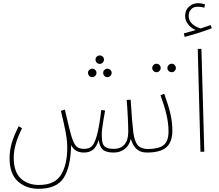

<svg xmlns="http://www.w3.org/2000/svg" viewBox="-20 -950 1374 1202"><path d="M920 -6Q920 5 900 5Q859 5 835 -17Q811 -39 799 -81Q791 -42 762 -18.5Q733 5 692 5Q644 5 623.5 -13.5Q603 -32 598 -74Q584 -30 562 -12.5Q540 5 505 5Q448 5 425 -42Q423 94 379 163Q335 232 222 232Q143 232 91.5 185Q40 138 40 40Q40 -4 52 -49Q64 -94 97 -160L118 -147Q66 -45 66 37Q66 126 110 167Q154 208 224 208Q323 208 362 144.5Q401 81 401 -26Q401 -72 390.5 -126Q380 -180 361 -256L386 -264Q390 -250 392.5 -237Q395 -224 398 -213Q413 -148 424 -108Q439 -56 455 -37Q471 -18 506 -18Q535 -18 552.5 -32Q570 -46 585.5 -98.5Q601 -151 614 -262L638 -258L628 -201Q617 -135 617 -108Q617 -73 622.5 -54.5Q628 -36 644 -27Q660 -18 693 -18Q736 -18 759.5 -45.5Q783 -73 783 -125Q783 -158 780 -219.5Q777 -281 773 -324L798 -326Q807 -180 814.5 -123Q822 -66 841 -42.5Q860 -19 904 -17Q920 -17 920 -6ZM631 -577Q631 -566 623 -558Q615 -550 604 -550Q593 -550 585.5 -558Q578 -566 578 -577Q578 -588 586 -595.5Q594 -603 604 -603Q615 -603 623 -595.5Q631 -588 631 -577ZM584 -494Q584 -483 576 -475Q568 -467 557 -467Q546 -467 538.5 -475Q531 -483 531 -494Q531 -505 539 -512.5Q547 -520 557 -520Q568 -520 576 -512.5Q584 -505 584 -494ZM679 -494Q679 -483 671 -475Q663 -467 652 -467Q641 -467 633.5 -475Q626 -483 626 -494Q626 -505 634 -512.5Q642 -520 652 -520Q663 -520 671 -512.5Q679 -505 679 -494Z M904 -17Q972 -17 1003.5 -41Q1035 -65 1035 -126Q1035 -177 1023 -229Q1011 -281 985 -354L1008 -363Q1034 -292 1046.5 -239Q1059 -186 1059 -132Q1059 -61 1021.5 -28Q984 5 900 5ZM933 -524Q933 -535 941 -543Q949 -551 960 -551Q971 -551 978.5 -543Q986 -535 986 -524Q986 -514 978.5 -506Q971 -498 960 -498Q949 -498 941 -505.5Q933 -513 933 -524ZM1028 -524Q1028 -535 1036 -543Q1044 -551 1055 -551Q1066 -551 1073.5 -543Q1081 -535 1081 -524Q1081 -514 1073.5 -506Q1066 -498 1055 -498Q1044 -498 1036 -505.5Q1028 -513 1028 -524Z M1218 -644H1241L1259 0H1235ZM1306 -773Q1217 -740 1136 -719L1131 -741Q1179 -754 1205 -762Q1176 -774 1157.5 -798Q1139 -822 1139 -850Q1139 -887 1163.5 -908.5Q1188 -930 1218 -930Q1243 -930 1264 -922L1259 -902Q1240 -908 1218 -908Q1191 -908 1176 -891.5Q1161 -875 1161 -850Q1161 -822 1182.5 -801.5Q1204 -781 1236 -772Q1259 -779 1299 -793Z"/></svg>

Font: Noto Sans Arabic CondThin
Style: Regular
Weight: 250
Width: 3
Designer: Nadine Chahine
Foundry: Monotype Imaging Inc.
Version: Version 1.001